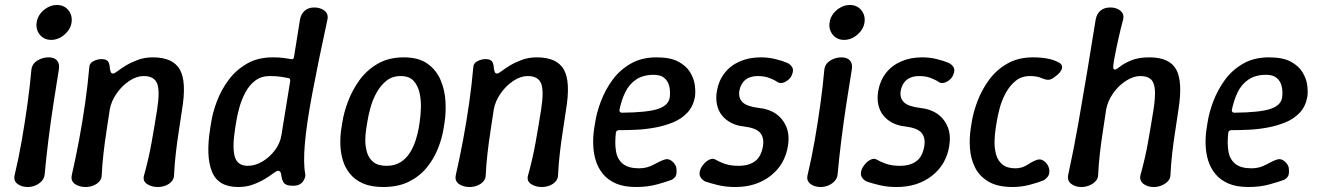

<svg xmlns="http://www.w3.org/2000/svg" viewBox="-20 -740 5297 770"><path d="M91 10Q66 10 49.5 -3Q33 -16 39 -39Q55 -106 67.5 -178Q80 -250 90 -322Q100 -394 106 -461Q108 -477 118 -487.5Q128 -498 143.5 -504Q159 -510 175 -510Q198 -510 209 -497Q220 -484 216 -461Q205 -394 194 -322Q183 -250 174 -178Q165 -106 159 -39Q157 -24 146.5 -13Q136 -2 121.5 4Q107 10 91 10ZM185 -580Q166 -580 152 -589.5Q138 -599 131 -615Q124 -631 127 -650Q130 -670 142 -685.5Q154 -701 171.5 -710.5Q189 -720 208 -720Q237 -720 254 -699.5Q271 -679 267 -650Q263 -622 238.5 -601Q214 -580 185 -580Z M338 -469Q338 -486 354.5 -494.5Q371 -503 387 -503Q405 -503 412 -495Q419 -487 420 -471Q421 -461 423.5 -453Q426 -445 433 -445Q439 -445 452 -455Q465 -465 485.5 -477.5Q506 -490 533 -500Q560 -510 593 -510Q673 -510 701 -461.5Q729 -413 710 -300Q704 -258 697 -213.5Q690 -169 685 -124.5Q680 -80 678 -38Q678 -23 668 -12Q658 -1 643.5 4.5Q629 10 613 10Q587 10 569 -2.5Q551 -15 558 -38Q567 -70 574.5 -103Q582 -136 588 -169Q594 -202 599.5 -235.5Q605 -269 610 -300Q622 -376 610 -405.5Q598 -435 556 -435Q528 -435 498.5 -415.5Q469 -396 447.5 -365Q426 -334 420 -300Q414 -258 407 -213.5Q400 -169 395 -124.5Q390 -80 388 -38Q388 -23 378 -12Q368 -1 353.5 4.5Q339 10 323 10Q297 10 280 -2.5Q263 -15 268 -38Q284 -108 297.5 -180.5Q311 -253 321.5 -326.5Q332 -400 338 -469Z M935 10Q855 10 830 -51.5Q805 -113 823 -225L827 -250Q833 -289 850 -334Q867 -379 896.5 -419Q926 -459 970 -484.5Q1014 -510 1074 -510Q1099 -510 1118 -507.5Q1137 -505 1147 -503Q1157 -500 1159 -511L1183 -661Q1187 -684 1202 -697Q1217 -710 1240 -710Q1265 -710 1281.5 -697Q1298 -684 1293 -661Q1255 -486 1232 -363Q1209 -240 1202.5 -162Q1196 -84 1204 -44Q1207 -28 1194.5 -11.5Q1182 5 1156 5Q1128 5 1119.5 -5.5Q1111 -16 1109 -32Q1108 -43 1105 -49Q1102 -55 1095 -55Q1089 -55 1076 -45Q1063 -35 1042.5 -22.5Q1022 -10 995 0Q968 10 935 10ZM974 -75Q1003 -75 1032 -92Q1061 -109 1082.5 -137.5Q1104 -166 1109 -200L1144 -416Q1144 -426 1136 -427Q1127 -429 1107.5 -432Q1088 -435 1062 -435Q1028 -435 1004 -417Q980 -399 964.5 -370Q949 -341 940 -309Q931 -277 927 -250L923 -225Q911 -149 921.5 -112Q932 -75 974 -75Z M1759 -225Q1753 -186 1736.5 -144.5Q1720 -103 1691.5 -68Q1663 -33 1620 -11.5Q1577 10 1517 10Q1469 10 1436.5 -4Q1404 -18 1384 -42.5Q1364 -67 1355 -97Q1346 -127 1345 -160.5Q1344 -194 1349 -225L1353 -250Q1359 -289 1376 -334Q1393 -379 1422 -419Q1451 -459 1495 -484.5Q1539 -510 1599 -510Q1659 -510 1694.5 -484.5Q1730 -459 1747 -419Q1764 -379 1766.5 -334Q1769 -289 1763 -250ZM1663 -250Q1667 -276 1668 -307.5Q1669 -339 1662.5 -368Q1656 -397 1638.5 -416Q1621 -435 1587 -435Q1553 -435 1529.5 -416Q1506 -397 1490 -368Q1474 -339 1465.5 -307.5Q1457 -276 1453 -250L1449 -225Q1445 -203 1445 -177.5Q1445 -152 1452 -128.5Q1459 -105 1477.5 -90Q1496 -75 1530 -75Q1564 -75 1587 -90Q1610 -105 1624.5 -128.5Q1639 -152 1647 -177.5Q1655 -203 1659 -225Z M1878 -469Q1878 -486 1894.5 -494.5Q1911 -503 1927 -503Q1945 -503 1952 -495Q1959 -487 1960 -471Q1961 -461 1963.5 -453Q1966 -445 1973 -445Q1979 -445 1992 -455Q2005 -465 2025.5 -477.5Q2046 -490 2073 -500Q2100 -510 2133 -510Q2213 -510 2241 -461.5Q2269 -413 2250 -300Q2244 -258 2237 -213.5Q2230 -169 2225 -124.5Q2220 -80 2218 -38Q2218 -23 2208 -12Q2198 -1 2183.5 4.5Q2169 10 2153 10Q2127 10 2109 -2.5Q2091 -15 2098 -38Q2107 -70 2114.5 -103Q2122 -136 2128 -169Q2134 -202 2139.5 -235.5Q2145 -269 2150 -300Q2162 -376 2150 -405.5Q2138 -435 2096 -435Q2068 -435 2038.5 -415.5Q2009 -396 1987.5 -365Q1966 -334 1960 -300Q1954 -258 1947 -213.5Q1940 -169 1935 -124.5Q1930 -80 1928 -38Q1928 -23 1918 -12Q1908 -1 1893.5 4.5Q1879 10 1863 10Q1837 10 1820 -2.5Q1803 -15 1808 -38Q1824 -108 1837.5 -180.5Q1851 -253 1861.5 -326.5Q1872 -400 1878 -469Z M2531 10Q2483 10 2450.5 -4Q2418 -18 2398 -42.5Q2378 -67 2369 -97Q2360 -127 2359 -160.5Q2358 -194 2363 -225L2367 -250Q2373 -289 2390 -334Q2407 -379 2436 -419Q2465 -459 2509 -484.5Q2553 -510 2613 -510Q2668 -510 2700 -493Q2732 -476 2747.5 -450.5Q2763 -425 2766.5 -398.5Q2770 -372 2767 -352Q2760 -313 2736.5 -288Q2713 -263 2678.5 -249Q2644 -235 2605 -228Q2566 -221 2528.5 -219.5Q2491 -218 2462 -218Q2457 -218 2454 -215.5Q2451 -213 2450 -208Q2445 -165 2450.5 -133Q2456 -101 2478 -83Q2500 -65 2543 -65Q2575 -65 2602 -80Q2629 -95 2645 -100Q2657 -104 2667.5 -98.5Q2678 -93 2685.5 -82.5Q2693 -72 2693 -61Q2695 -38 2687 -29.5Q2679 -21 2674 -19Q2656 -12 2617 -1Q2578 10 2531 10ZM2474 -288Q2578 -289 2620 -303.5Q2662 -318 2666 -350Q2669 -374 2664 -394.5Q2659 -415 2644 -427.5Q2629 -440 2602 -440Q2559 -440 2531 -421Q2503 -402 2487.5 -370Q2472 -338 2464 -298Q2464 -294 2466.5 -291Q2469 -288 2474 -288Z M2929 10Q2891 10 2860 2.5Q2829 -5 2809 -12Q2796 -18 2789 -30Q2782 -42 2789 -61Q2794 -73 2804 -84Q2814 -95 2826.5 -100.5Q2839 -106 2849 -100Q2864 -91 2887 -83Q2910 -75 2942 -75Q2983 -75 3008 -93.5Q3033 -112 3040 -155Q3045 -188 3028.5 -207.5Q3012 -227 2962 -233Q2934 -236 2912 -247.5Q2890 -259 2875.5 -277Q2861 -295 2855.5 -320Q2850 -345 2855 -375Q2862 -416 2885.5 -446.5Q2909 -477 2946.5 -493.5Q2984 -510 3031 -510Q3062 -510 3090 -503Q3118 -496 3137 -488Q3150 -482 3157 -470.5Q3164 -459 3156 -440Q3152 -429 3141.5 -420Q3131 -411 3119 -408Q3107 -405 3098 -411Q3085 -420 3065 -427.5Q3045 -435 3019 -435Q2988 -435 2969 -419.5Q2950 -404 2945 -375Q2941 -347 2958 -330Q2975 -313 3024 -307Q3064 -303 3092 -283.5Q3120 -264 3133.5 -231.5Q3147 -199 3140 -155Q3128 -80 3070.5 -35Q3013 10 2929 10Z M3271 10Q3246 10 3229.5 -3Q3213 -16 3219 -39Q3235 -106 3247.5 -178Q3260 -250 3270 -322Q3280 -394 3286 -461Q3288 -477 3298 -487.5Q3308 -498 3323.5 -504Q3339 -510 3355 -510Q3378 -510 3389 -497Q3400 -484 3396 -461Q3385 -394 3374 -322Q3363 -250 3354 -178Q3345 -106 3339 -39Q3337 -24 3326.5 -13Q3316 -2 3301.5 4Q3287 10 3271 10ZM3365 -580Q3346 -580 3332 -589.5Q3318 -599 3311 -615Q3304 -631 3307 -650Q3310 -670 3322 -685.5Q3334 -701 3351.5 -710.5Q3369 -720 3388 -720Q3417 -720 3434 -699.5Q3451 -679 3447 -650Q3443 -622 3418.5 -601Q3394 -580 3365 -580Z M3576 10Q3538 10 3507 2.5Q3476 -5 3456 -12Q3443 -18 3436 -30Q3429 -42 3436 -61Q3441 -73 3451 -84Q3461 -95 3473.5 -100.5Q3486 -106 3496 -100Q3511 -91 3534 -83Q3557 -75 3589 -75Q3630 -75 3655 -93.5Q3680 -112 3687 -155Q3692 -188 3675.5 -207.5Q3659 -227 3609 -233Q3581 -236 3559 -247.5Q3537 -259 3522.5 -277Q3508 -295 3502.5 -320Q3497 -345 3502 -375Q3509 -416 3532.5 -446.5Q3556 -477 3593.5 -493.5Q3631 -510 3678 -510Q3709 -510 3737 -503Q3765 -496 3784 -488Q3797 -482 3804 -470.5Q3811 -459 3803 -440Q3799 -429 3788.5 -420Q3778 -411 3766 -408Q3754 -405 3745 -411Q3732 -420 3712 -427.5Q3692 -435 3666 -435Q3635 -435 3616 -419.5Q3597 -404 3592 -375Q3588 -347 3605 -330Q3622 -313 3671 -307Q3711 -303 3739 -283.5Q3767 -264 3780.5 -231.5Q3794 -199 3787 -155Q3775 -80 3717.5 -35Q3660 10 3576 10Z M4041 10Q3981 10 3944.5 -11.5Q3908 -33 3890.5 -68Q3873 -103 3870 -144.5Q3867 -186 3873 -225L3877 -250Q3883 -289 3900 -334Q3917 -379 3946 -419Q3975 -459 4019 -484.5Q4063 -510 4123 -510Q4155 -510 4181 -505Q4207 -500 4225 -490Q4236 -485 4238.5 -476.5Q4241 -468 4236.5 -459Q4232 -450 4222 -441L4208 -430Q4195 -420 4184 -420Q4173 -420 4159 -426Q4140 -435 4111 -435Q4077 -435 4053.5 -416Q4030 -397 4014 -368Q3998 -339 3989.5 -307.5Q3981 -276 3977 -250L3973 -225Q3969 -200 3968.5 -172Q3968 -144 3975 -119.5Q3982 -95 4000.5 -80Q4019 -65 4053 -65Q4079 -65 4101 -79.5Q4123 -94 4139 -99Q4151 -103 4161.5 -97.5Q4172 -92 4179 -82Q4186 -72 4188 -60Q4190 -40 4180.5 -29.5Q4171 -19 4163 -16Q4144 -8 4110 1Q4076 10 4041 10Z M4317 10Q4292 10 4275.5 -3Q4259 -16 4264 -39Q4286 -140 4304.5 -245Q4323 -350 4340.5 -455.5Q4358 -561 4374 -661Q4378 -684 4393 -697Q4408 -710 4433 -710Q4449 -710 4462 -704Q4475 -698 4481.5 -687.5Q4488 -677 4484 -661Q4474 -624 4464.5 -581Q4455 -538 4448 -500Q4444 -477 4444.5 -469Q4445 -461 4452 -461Q4457 -461 4472.5 -473.5Q4488 -486 4517 -498Q4546 -510 4590 -510Q4670 -510 4697 -461.5Q4724 -413 4706 -300Q4700 -258 4693 -213.5Q4686 -169 4681 -125Q4676 -81 4674 -39Q4674 -24 4663.5 -13Q4653 -2 4638 4Q4623 10 4607 10Q4591 10 4577 4Q4563 -2 4556.5 -13Q4550 -24 4554 -39Q4563 -71 4570.5 -103.5Q4578 -136 4584 -169.5Q4590 -203 4595.5 -236Q4601 -269 4606 -300Q4614 -351 4611.5 -380.5Q4609 -410 4595 -422.5Q4581 -435 4553 -435Q4525 -435 4495 -415.5Q4465 -396 4443.5 -365Q4422 -334 4416 -300Q4410 -258 4403 -213.5Q4396 -169 4391 -125Q4386 -81 4384 -39Q4384 -24 4373.5 -13Q4363 -2 4348 4Q4333 10 4317 10Z M4987 10Q4939 10 4906.5 -4Q4874 -18 4854 -42.5Q4834 -67 4825 -97Q4816 -127 4815 -160.5Q4814 -194 4819 -225L4823 -250Q4829 -289 4846 -334Q4863 -379 4892 -419Q4921 -459 4965 -484.5Q5009 -510 5069 -510Q5124 -510 5156 -493Q5188 -476 5203.5 -450.5Q5219 -425 5222.5 -398.5Q5226 -372 5223 -352Q5216 -313 5192.5 -288Q5169 -263 5134.5 -249Q5100 -235 5061 -228Q5022 -221 4984.5 -219.5Q4947 -218 4918 -218Q4913 -218 4910 -215.5Q4907 -213 4906 -208Q4901 -165 4906.5 -133Q4912 -101 4934 -83Q4956 -65 4999 -65Q5031 -65 5058 -80Q5085 -95 5101 -100Q5113 -104 5123.5 -98.5Q5134 -93 5141.5 -82.5Q5149 -72 5149 -61Q5151 -38 5143 -29.5Q5135 -21 5130 -19Q5112 -12 5073 -1Q5034 10 4987 10ZM4930 -288Q5034 -289 5076 -303.5Q5118 -318 5122 -350Q5125 -374 5120 -394.5Q5115 -415 5100 -427.5Q5085 -440 5058 -440Q5015 -440 4987 -421Q4959 -402 4943.5 -370Q4928 -338 4920 -298Q4920 -294 4922.5 -291Q4925 -288 4930 -288Z"/></svg>

Font: Winky Sans
Style: Italic
Weight: 400
Italic angle: -8.97852°
Designer: Simon Atzbach
Foundry: typofactur
Version: Version 1.205